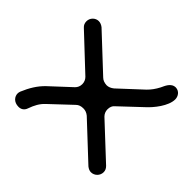

<svg xmlns="http://www.w3.org/2000/svg" viewBox="-131 -721 891 891"><g transform="rotate(-45 314.0 -276.0)"><path d="M439 -77C465 -48 519 -4 563 -4C582 -4 603 -17 604 -41C604 -72 571 -83 555 -91C532 -103 516 -115 501 -130L398 -241C389 -252 384 -264 384 -276C385 -291 389 -303 398 -312L558 -483C565 -492 569 -502 569 -512C569 -533 551 -552 528 -552C516 -552 506 -548 498 -539L342 -373C333 -364 321 -359 308 -359C294 -359 283 -364 274 -373L182 -472C155 -500 121 -521 80 -538C75 -540 70 -541 65 -541C46 -541 24 -526 24 -494C24 -475 35 -463 50 -458C81 -447 103 -435 122 -415L219 -312C228 -303 232 -291 232 -276C232 -263 228 -252 219 -241L58 -69C51 -60 47 -51 47 -42C47 -19 66 0 89 0C100 0 109 -4 118 -13L274 -180C283 -189 295 -194 308 -194C323 -194 335 -189 342 -180Z"/></g></svg>

Font: Fabada
Style: Regular
Weight: 400
Designer: deFharo
Foundry: deFharo.com
Version: Version 4.000 2011 initial release